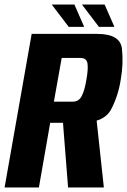

<svg xmlns="http://www.w3.org/2000/svg" viewBox="-46 -824 558 844"><path d="M-25.8 0H125L174.6 -284.1H308.5Q411.4 -284.1 442.6 -343.5Q473.8 -402.8 484.7 -473.8Q497.3 -544.8 490 -609.9Q482.6 -675 380.9 -675H93.2ZM253.2 0H410.5L375.7 -323L228.6 -312.9ZM190.9 -377.1 225.2 -569.3H307.6Q335.5 -569.3 338.8 -543.6Q342 -517.8 333.6 -472.7Q326.3 -428.1 313.7 -402.6Q301.1 -377.1 273.5 -377.1ZM388.8 -706H456.9L413.9 -804.2H314.1ZM256 -706H324.1L281 -804.2H181.3Z"/></svg>

Font: Anybody Thin Condensed
Style: Italic
Weight: 100
Width: 3
Italic angle: -10°
Version: Version 1.113;gftools[0.9.25]